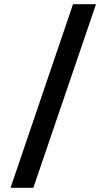

<svg xmlns="http://www.w3.org/2000/svg" viewBox="-20 -690 505 910"><path d="M326 -670 30 200H138L435 -670Z"/></svg>

Font: LT Wave Text Medium
Style: Regular
Weight: 500
Designer: Daniel Lyons
Version: Version 2.5 (Glyphs App)